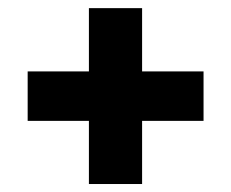

<svg xmlns="http://www.w3.org/2000/svg" viewBox="-20 -569 571 474"><path d="M199.5 -548.9H330.8V-392.7H482.5V-270.6H330.8V-114.7H199.5V-270.6H48.3V-392.7H199.5Z"/></svg>

Font: Fira Sans Variable
Style: Regular
Weight: 400
Designer: Carrois Corporate & Edenspiekermann AG
Foundry: Carrois Corporate GbR & Edenspiekermann AG
Version: Version 4.202